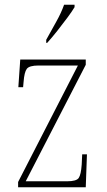

<svg xmlns="http://www.w3.org/2000/svg" viewBox="-20 -786 449 806"><path d="M56 0V-22L307 -511H142Q103 -511 92.5 -497Q82 -483 79 -442L77 -420H57L65 -536H340V-514L88 -25H262Q301 -25 310.5 -39Q320 -53 323 -95L325 -138H345L340 0ZM174 -619Q196 -659 216.5 -695.5Q237 -732 249 -766H293V-756Q283 -739 263 -712Q243 -685 220.5 -656.5Q198 -628 178 -606H174Z"/></svg>

Font: Noto Serif Tamil Condensed Thin
Style: Regular
Weight: 100
Width: 3
Designer: Indian Type Foundry, Tom Grace, and the Monotype Design Team
Foundry: Monotype Imaging Inc.
Version: Version 2.004; ttfautohint (v1.8.4.7-5d5b)